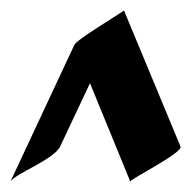

<svg xmlns="http://www.w3.org/2000/svg" viewBox="-20 -707 365 367"><path d="M217 -687C202 -676 126 -631 122 -621L0 -360C9 -375 83 -402 95 -427L152 -548L229 -360C231 -366 330 -415 325 -427Z"/></svg>

Font: Fondamento
Style: Regular
Weight: 400
Designer: Astigmatic (AOETI)
Foundry: Astigmatic (AOETI)
Version: Version 1.001